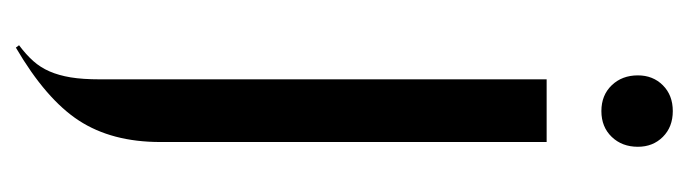

<svg xmlns="http://www.w3.org/2000/svg" viewBox="-333 -361 868 242"><g transform="rotate(90 101.0 -240.0)"><path d="M75 -610Q75 -629 87.5 -641.5Q100 -654 120 -654Q140 -654 152.5 -641.5Q165 -629 165 -610Q165 -590 152.5 -577Q140 -564 120 -564Q100 -564 87.5 -577Q75 -590 75 -610ZM159 -8Q159 53 132 94.5Q105 136 40 174L37 170Q49 161 57 152Q65 143 70 131.5Q75 120 77.5 105Q80 90 80 68V-495H159Z"/></g></svg>

Font: Moniqa SemBd Narrow Display
Style: Regular
Weight: 600
Width: 4
Designer: Rajesh Rajput
Foundry: Rajesh Rajput
Version: Version 1.000